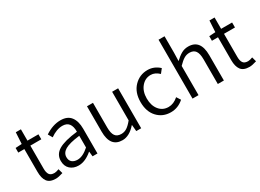

<svg xmlns="http://www.w3.org/2000/svg" viewBox="-30 -1516 3045 2248"><g transform="rotate(-30 1493.0 -391.5)"><path d="M258.8 12.7Q177.7 12.7 144 -32.7Q110.4 -78.1 110.4 -163.1V-472.7H28.3V-535.2L113.3 -540L122.1 -693.4H191.4V-540H339.8V-472.7H191.4V-160.2Q191.4 -107.4 210.4 -80.6Q229.5 -53.7 276.4 -53.7Q300.8 -53.7 338.9 -68.4L355.5 -6.8Q294.9 12.7 258.8 12.7Z M567.4 12.7Q498 12.7 454.1 -27.3Q410.2 -67.4 410.2 -138.7Q410.2 -226.6 489.7 -273.9Q569.3 -321.3 745.1 -340.8Q747.1 -486.3 630.9 -486.3Q551.8 -486.3 466.8 -425.8L433.6 -483.4Q539.1 -553.7 643.6 -553.7Q737.3 -553.7 781.7 -495.6Q826.2 -437.5 826.2 -335V0H759.8L752.9 -66.4H750Q657.2 12.7 567.4 12.7ZM589.8 -52.7Q661.1 -52.7 745.1 -127.9V-286.1Q605.5 -269.5 547.4 -235.4Q489.3 -201.2 489.3 -143.6Q489.3 -97.7 517.1 -75.2Q544.9 -52.7 589.8 -52.7Z M1160.2 12.7Q996.1 12.7 996.1 -197.3V-540H1077.1V-207Q1077.1 -128.9 1102.5 -93.3Q1127.9 -57.6 1184.6 -57.6Q1225.6 -57.6 1260.3 -80.1Q1294.9 -102.5 1335.9 -153.3V-540H1417V0H1350.6L1342.8 -85.9H1339.8Q1253.9 12.7 1160.2 12.7Z M1814.5 12.7Q1705.1 12.7 1634.3 -63Q1563.5 -138.7 1563.5 -268.6Q1563.5 -399.4 1638.2 -476.6Q1712.9 -553.7 1820.3 -553.7Q1909.2 -553.7 1978.5 -489.3L1935.5 -434.6Q1881.8 -485.4 1824.2 -485.4Q1748 -485.4 1697.8 -424.8Q1647.5 -364.3 1647.5 -268.6Q1647.5 -172.9 1695.3 -113.8Q1743.2 -54.7 1821.3 -54.7Q1890.6 -54.7 1953.1 -110.4L1988.3 -55.7Q1912.1 12.7 1814.5 12.7Z M2111.3 0V-795.9H2192.4V-575.2L2189.5 -461.9Q2235.4 -505.9 2277.3 -529.8Q2319.3 -553.7 2370.1 -553.7Q2535.2 -553.7 2535.2 -342.8V0H2453.1V-333Q2453.1 -411.1 2427.7 -447.3Q2402.3 -483.4 2346.7 -483.4Q2306.6 -483.4 2272 -462.4Q2237.3 -441.4 2192.4 -394.5V0Z M2877 12.7Q2795.9 12.7 2762.2 -32.7Q2728.5 -78.1 2728.5 -163.1V-472.7H2646.5V-535.2L2731.4 -540L2740.2 -693.4H2809.6V-540H2958V-472.7H2809.6V-160.2Q2809.6 -107.4 2828.6 -80.6Q2847.7 -53.7 2894.5 -53.7Q2918.9 -53.7 2957 -68.4L2973.6 -6.8Q2913.1 12.7 2877 12.7Z"/></g></svg>

Font: Gen Shin Gothic Normal
Style: Regular
Weight: 300
Designer: [Source Han Sans]
Ryoko NISHIZUKA  (kana & ideographs); Paul D. Hunt (Latin, Greek & Cyrillic); Wenlong ZHANG  (bopomofo
Version: Version 1.002.20150607